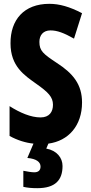

<svg xmlns="http://www.w3.org/2000/svg" viewBox="-20 -744 477 1004"><path d="M307 124C307 81 277 43 222 33L233 7C338 -7 409 -87 409 -208C409 -303 362 -360 277 -415C206 -462 186 -478 186 -525C186 -560 206 -585 244 -585C279 -585 314 -572 367 -542L409 -675C344 -709 290 -724 238 -724C105 -724 34 -640 35 -517C35 -397 108 -350 168 -307C232 -262 257 -237 257 -196C257 -159 238 -130 192 -130C142 -130 85 -154 30 -189V-33C72 -10 115 3 155 7L123 82C170 86 192 103 192 127C192 148 179 157 159 157C145 157 122 153 102 149V233C124 238 147 240 175 240C270 240 307 197 307 124Z"/></svg>

Font: Noto Sans Kannada ExtraCondensed ExtraBold
Style: Regular
Weight: 800
Width: 2
Designer: Jelle Bosma - Monotype Design Team
Foundry: Monotype Imaging Inc.
Version: Version 2.005